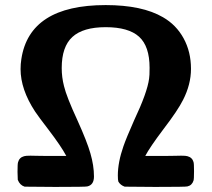

<svg xmlns="http://www.w3.org/2000/svg" viewBox="-20 -736 834 756"><path d="M396 -629Q307 -629 265 -590.5Q223 -552 223 -468Q223 -432 232 -397Q242 -355 285 -262Q323 -178 336 -132Q350 -84 350 -41Q350 -8 324 -2Q319 0 197 0L77 -1Q58 -7 50 -28L49 -59Q49 -91 51 -97Q56 -116 75 -121Q81 -123 100 -123Q104 -123 124 -122.5Q144 -122 161 -122H241Q221 -160 169 -228Q132 -276 118 -297Q61 -384 61 -464Q61 -484 64 -503Q96 -716 396 -716Q540 -716 622 -668Q674 -638 703 -585Q732 -532 732 -465Q732 -404 701 -343Q680 -301 624 -228Q569 -155 552 -122H632Q649 -122 669 -122.5Q689 -123 693 -123Q712 -123 718 -121Q737 -116 742 -98Q744 -92 744 -62Q744 -31 742 -25Q736 -6 718 -2Q713 0 591 0L471 -1Q454 -7 446 -21Q444 -27 444 -45Q444 -97 466 -160Q477 -192 508 -262Q560 -372 567 -426Q569 -436 569 -469Q569 -554 527.5 -591.5Q486 -629 396 -629Z"/></svg>

Font: MathJax_SansSerif
Style: Bold
Weight: 700
Version: Version 1.1